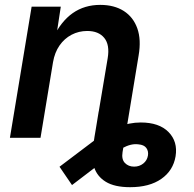

<svg xmlns="http://www.w3.org/2000/svg" viewBox="-20 -570 804 794"><path d="M518.1 204.1Q453.6 204.1 417.2 181.6Q380.9 159.2 368.9 120.4Q356.9 81.5 364.7 33.7L388.2 -109.4H515.1L486.8 59.1Q481.9 88.9 496.6 104Q511.2 119.1 534.7 119.1Q556.2 119.1 572.3 106.4Q588.4 93.8 591.8 73.2Q594.7 55.2 585.2 42Q575.7 28.8 552.2 26.9Q536.6 24.9 520.5 28.8Q504.4 32.7 485.1 43Q465.8 53.2 440.4 71.3L277.8 195.3L226.1 119.6L376.5 5.9Q417 -24.9 465.8 -44.2Q514.6 -63.5 562 -63.5Q638.2 -63.5 677 -23.9Q715.8 15.6 706.1 76.2Q696.3 135.3 647.2 169.7Q598.1 204.1 518.1 204.1ZM199.2 -312.5 147.5 0H21L110.8 -542.5H231.4L210.9 -408.2L198.7 -412.1Q232.4 -481.9 281 -515.9Q329.6 -549.8 394.5 -549.8Q452.1 -549.8 491.7 -524.7Q531.2 -499.5 547.9 -452.6Q564.5 -405.8 553.2 -340.3L497.1 0H370.1L425.3 -329.1Q434.6 -384.8 411.1 -413.3Q387.7 -441.9 340.8 -441.9Q305.7 -441.9 275.9 -426.3Q246.1 -410.6 226.1 -381.8Q206.1 -353 199.2 -312.5Z"/></svg>

Font: Inter 16pt SemiBold
Style: Italic
Weight: 600
Italic angle: -9.3988°
Version: Version 4.001;git-66647c0bb